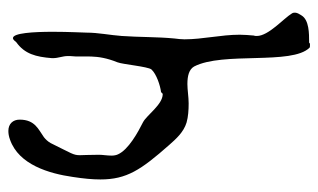

<svg xmlns="http://www.w3.org/2000/svg" viewBox="-171 -572 761 459"><g transform="rotate(90 209.5 -342.5)"><path d="M181 -410C161 -410 146 -414 139 -426C103 -495 136 -660 94 -702C93 -703 91 -703 88 -703H85C83 -703 82 -700 81 -701C60 -701 28 -701 17 -683C17 -682 6 -670 12 -660C24 -640 66 -604 66 -576C66 -574 66 -571 65 -569C64 -557 63 -546 63 -535C63 -490 74 -447 74 -403C74 -395 73 -387 72 -379C68 -337 69 -295 66 -253C64 -225 58 -197 58 -169C58 -163 56 -127 56 -88C56 -42 59 7 71 7H72C76 6 78 2 81 -1C109 -21 116 -48 119 -86V-89C119 -101 114 -112 114 -124V-129C118 -165 108 -191 129 -243C134 -256 139 -315 146 -324C157 -336 184 -345 200 -347C202 -348 203 -351 205 -351C230 -351 255 -313 272 -304C296 -292 338 -269 349 -244C351 -240 352 -234 352 -229C352 -218 350 -207 350 -199C350 -174 351 -161 351 -153C351 -137 347 -134 322 -83C318 -76 313 -71 308 -67C290 -54 266 -46 266 -9C266 7 276 18 293 18C299 18 306 17 314 14C374 -7 395 -80 403 -136C407 -162 409 -183 409 -202C409 -265 386 -299 327 -366C312 -383 296 -401 273 -408C259 -412 243 -413 227 -413C212 -413 195 -410 181 -410Z"/></g></svg>

Font: Ancial
Style: Regular
Weight: 400
Designer: Daytona Mess (Anne-Dauphine Borione)
Foundry: Daytona Mess (Anne-Dauphine Borione)
Version: Version 1.000;Glyphs 3.2 (3192)